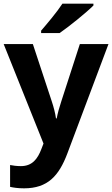

<svg xmlns="http://www.w3.org/2000/svg" viewBox="-20 -786 611 1046"><path d="M489 -756V-766H320C291 -721 236 -656 204 -619V-606H305C356 -641 451 -718 489 -756ZM0 -546 217 -4 205 27C185 79 156 119 94 119C71 119 49 116 35 113V232C53 236 77 240 111 240C240 240 301 172 347 50L571 -546H415L314 -234C304 -204 294 -169 289 -141H285C281 -170 272 -204 262 -234L159 -546Z"/></svg>

Font: Noto Sans Myanmar UI
Style: Bold
Weight: 700
Designer: Monotype Design Team
Foundry: Monotype Imaging Inc.
Version: Version 2.103